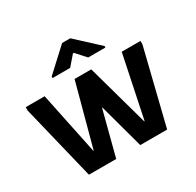

<svg xmlns="http://www.w3.org/2000/svg" viewBox="-130 -730 897 878"><g transform="rotate(-30 318.0 -291.5)"><path d="M102 0 6 -394V-412H106L174 -85H176L264 -412H352L443 -85H445L513 -412H612V-394L515 0H373L309 -235H307L246 0ZM179 -466V-474L297 -583H340L458 -474V-466H367L321 -517H316L272 -466Z"/></g></svg>

Font: Darker Grotesque Light
Style: Bold
Weight: 700
Version: Version 1.000;gftools[0.9.28]